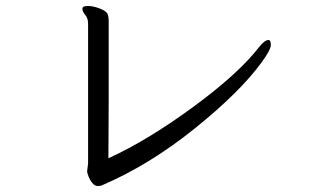

<svg xmlns="http://www.w3.org/2000/svg" viewBox="-20 -645 1040 643"><path d="M272 -73 275 -98V-566Q275 -584 265.5 -595Q256 -606 256 -615V-616Q256 -625 274 -625Q292 -625 314 -616.5Q336 -608 340 -598.5Q344 -589 344 -575V-311Q344 -253 343.5 -201Q343 -149 343 -115Q473 -174 626.5 -286.5Q780 -399 849 -489Q867 -511 879 -511Q887 -511 887 -494.5Q887 -478 856 -436Q784 -337 632.5 -215Q481 -93 323 -25Q317 -22 307 -22Q297 -22 288.5 -33Q280 -44 276 -55.5Q272 -67 272 -68Z"/></svg>

Font: ToneOZ-Pinyin-WenKai-Regular
Style: Regular
Weight: 400
Designer: Fontworks Inc.
Foundry: ToneOZ
Version: Version 0.240331